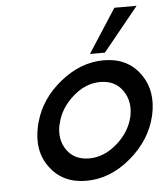

<svg xmlns="http://www.w3.org/2000/svg" viewBox="-51 -737 677 792"><g transform="rotate(-5 287.5 -341.5)"><path d="M335 -511 452 -692H544L397 -511ZM96 -236Q98 -246 100 -251Q126 -345 210 -412.5Q294 -480 389 -480Q487 -480 539 -408Q591 -336 568 -235Q545 -136 459.5 -63.5Q374 9 275 9Q178 9 125 -62Q72 -133 96 -236ZM186 -236Q186 -235 185 -233Q184 -231 184 -230Q172 -169 203 -125.5Q234 -82 295 -82Q356 -82 409.5 -128.5Q463 -175 478 -237Q492 -299 460.5 -345.5Q429 -392 367 -392Q306 -392 253 -345Q200 -298 186 -236Z"/></g></svg>

Font: Coval
Style: Book Italic
Weight: 350
Foundry: Context Ltd
Version: Version 001.000